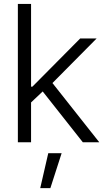

<svg xmlns="http://www.w3.org/2000/svg" viewBox="-20 -727 538 981"><path d="M71.3 -707H138.7V-284.2H145.5L389.6 -530.3H473.6L248 -302.7L487.3 0H403.3L198.2 -259.8L138.7 -203.6V0H71.3ZM226.6 55.7H294.9L237.3 234.4H185.5Z"/></svg>

Font: Pretendard Light
Style: Regular
Weight: 300
Designer: Base glyphs from Inter by Rasmus Andersson; Hangeul glyphs from Noto Sans CJK(Source Han Sans) by Jang Soo-young and Kan
Foundry: Kil Hyung-jin
Version: Version 1.309